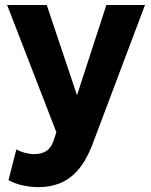

<svg xmlns="http://www.w3.org/2000/svg" viewBox="-20 -525 605 768"><path d="M135.5 223.5Q103.5 223.5 72.5 217Q41.5 210.5 14 195.5L45.5 72.5Q61.5 81.5 80.8 86.5Q100 91.5 116.5 91.5Q146.5 91.5 166 78.5Q185.5 65.5 195 36L205.5 4L8.5 -505H167L288 -144L405.5 -505H560L348 57.5Q323 120.5 290.5 156.8Q258 193 219 208.2Q180 223.5 135.5 223.5Z"/></svg>

Font: Geologica Thin Roman SemiBold
Style: Regular
Weight: 600
Version: Version 1.010;gftools[0.9.28]